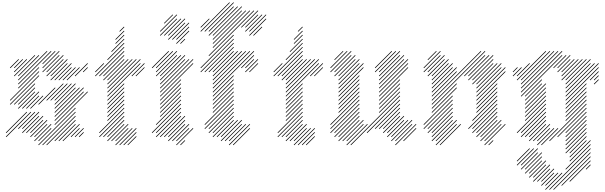

<svg xmlns="http://www.w3.org/2000/svg" viewBox="-20 -1239 5326 1691"><path d="M142.9 -102.9 290 -250 285.7 -254.3 138.6 -107.1ZM178.6 -102.9 325.7 -250 321.4 -254.3 174.3 -107.1ZM178.6 -67.1 325.7 -214.3 321.4 -218.6 174.3 -71.4ZM214.3 -67.1 361.4 -214.3 357.1 -218.6 210 -71.4ZM250 -67.1 361.4 -178.6 357.1 -182.9 245.7 -71.4ZM250 -31.4 397.1 -178.6 392.9 -182.9 245.7 -35.7ZM285.7 -31.4 397.1 -142.9 392.9 -147.1 281.4 -35.7ZM285.7 4.3 432.9 -142.9 428.6 -147.1 281.4 0ZM321.4 4.3 432.9 -107.1 428.6 -111.4 317.1 0ZM321.4 40 647.1 -285.7 642.9 -290 317.1 35.7ZM392.9 40 647.1 -214.3 642.9 -218.6 388.6 35.7ZM464.3 4.3 647.1 -178.6 642.9 -182.9 460 0ZM357.1 40 647.1 -250 642.9 -254.3 352.9 35.7ZM464.3 -138.6 754.3 -428.6 750 -432.9 460 -142.9ZM464.3 -210 718.6 -464.3 714.3 -468.6 460 -214.3ZM464.3 -245.7 682.9 -464.3 678.6 -468.6 460 -250ZM464.3 -174.3 718.6 -428.6 714.3 -432.9 460 -178.6ZM642.9 -31.4 718.6 -107.1 714.3 -111.4 638.6 -35.7ZM607.1 -31.4 682.9 -107.1 678.6 -111.4 602.9 -35.7ZM535.7 4.3 682.9 -142.9 678.6 -147.1 531.4 0ZM500 4.3 647.1 -142.9 642.9 -147.1 495.7 0ZM678.6 -31.4 718.6 -71.4 714.3 -75.7 674.3 -35.7ZM464.3 -281.4 647.1 -464.3 642.9 -468.6 460 -285.7ZM464.3 -352.9 611.4 -500 607.1 -504.3 460 -357.1ZM428.6 -352.9 575.7 -500 571.4 -504.3 424.3 -357.1ZM464.3 -317.1 647.1 -500 642.9 -504.3 460 -321.4ZM392.9 -352.9 540 -500 535.7 -504.3 388.6 -357.1ZM35.7 -31.4 254.3 -250 250 -254.3 31.4 -35.7ZM250 -281.4 361.4 -392.9 357.1 -397.1 245.7 -285.7ZM214.3 -281.4 325.7 -392.9 321.4 -397.1 210 -285.7ZM35.7 -67.1 218.6 -250 214.3 -254.3 31.4 -71.4ZM178.6 -281.4 325.7 -428.6 321.4 -432.9 174.3 -285.7ZM142.9 -281.4 290 -428.6 285.7 -432.9 138.6 -285.7ZM142.9 -317.1 290 -464.3 285.7 -468.6 138.6 -321.4ZM107.1 -317.1 290 -500 285.7 -504.3 102.9 -321.4ZM71.4 -317.1 325.7 -571.4 321.4 -575.7 67.1 -321.4ZM71.4 -352.9 325.7 -607.1 321.4 -611.4 67.1 -357.1ZM142.9 -460 325.7 -642.9 321.4 -647.1 138.6 -464.3ZM142.9 -495.7 432.9 -785.7 428.6 -790 138.6 -500ZM142.9 -531.4 397.1 -785.7 392.9 -790 138.6 -535.7ZM142.9 -567.1 325.7 -750 321.4 -754.3 138.6 -571.4ZM107.1 -567.1 290 -750 285.7 -754.3 102.9 -571.4ZM107.1 -602.9 218.6 -714.3 214.3 -718.6 102.9 -607.1ZM107.1 -638.6 182.9 -714.3 178.6 -718.6 102.9 -642.9ZM71.4 -638.6 147.1 -714.3 142.9 -718.6 67.1 -642.9ZM321.4 -317.1 468.6 -464.3 464.3 -468.6 317.1 -321.4ZM428.6 -531.4 575.7 -678.6 571.4 -682.9 424.3 -535.7ZM392.9 -567.1 540 -714.3 535.7 -718.6 388.6 -571.4ZM392.9 -602.9 540 -750 535.7 -754.3 388.6 -607.1ZM357.1 -602.9 504.3 -750 500 -754.3 352.9 -607.1ZM357.1 -638.6 504.3 -785.7 500 -790 352.9 -642.9ZM357.1 -674.3 468.6 -785.7 464.3 -790 352.9 -678.6ZM428.6 -567.1 575.7 -714.3 571.4 -718.6 424.3 -571.4ZM500 -531.4 611.4 -642.9 607.1 -647.1 495.7 -535.7ZM535.7 -531.4 647.1 -642.9 642.9 -647.1 531.4 -535.7ZM464.3 -531.4 611.4 -678.6 607.1 -682.9 460 -535.7ZM571.4 -531.4 682.9 -642.9 678.6 -647.1 567.1 -535.7ZM642.9 -567.1 754.3 -678.6 750 -682.9 638.6 -571.4ZM714.3 -602.9 754.3 -642.9 750 -647.1 710 -607.1Z M1107.1 40 1182.9 -35.7 1178.6 -40 1102.9 35.7ZM1071.4 40 1182.9 -71.4 1178.6 -75.7 1067.1 35.7ZM1000 40 1147.1 -107.1 1142.9 -111.4 995.7 35.7ZM1000 4.3 1111.4 -107.1 1107.1 -111.4 995.7 0ZM964.3 4.3 1111.4 -142.9 1107.1 -147.1 960 0ZM928.6 4.3 1075.7 -142.9 1071.4 -147.1 924.3 0ZM928.6 -31.4 1075.7 -178.6 1071.4 -182.9 924.3 -35.7ZM892.9 -31.4 1075.7 -214.3 1071.4 -218.6 888.6 -35.7ZM857.1 -31.4 1075.7 -250 1071.4 -254.3 852.9 -35.7ZM857.1 -67.1 1075.7 -285.7 1071.4 -290 852.9 -71.4ZM928.6 -174.3 1075.7 -321.4 1071.4 -325.7 924.3 -178.6ZM928.6 -210 1075.7 -357.1 1071.4 -361.4 924.3 -214.3ZM1035.7 40 1182.9 -107.1 1178.6 -111.4 1031.4 35.7ZM928.6 -245.7 1075.7 -392.9 1071.4 -397.1 924.3 -250ZM928.6 -281.4 1075.7 -428.6 1071.4 -432.9 924.3 -285.7ZM928.6 -317.1 1075.7 -464.3 1071.4 -468.6 924.3 -321.4ZM928.6 -352.9 1075.7 -500 1071.4 -504.3 924.3 -357.1ZM928.6 -388.6 1218.6 -678.6 1214.3 -682.9 924.3 -392.9ZM928.6 -424.3 1218.6 -714.3 1214.3 -718.6 924.3 -428.6ZM928.6 -460 1182.9 -714.3 1178.6 -718.6 924.3 -464.3ZM928.6 -495.7 1147.1 -714.3 1142.9 -718.6 924.3 -500ZM928.6 -531.4 1111.4 -714.3 1107.1 -718.6 924.3 -535.7ZM892.9 -531.4 1075.7 -714.3 1071.4 -718.6 888.6 -535.7ZM892.9 -567.1 1075.7 -750 1071.4 -754.3 888.6 -571.4ZM857.1 -567.1 1075.7 -785.7 1071.4 -790 852.9 -571.4ZM821.4 -567.1 1075.7 -821.4 1071.4 -825.7 817.1 -571.4ZM928.6 -710 1075.7 -857.1 1071.4 -861.4 924.3 -714.3ZM821.4 -602.9 897.1 -678.6 892.9 -682.9 817.1 -607.1ZM964.3 -781.4 1075.7 -892.9 1071.4 -897.1 960 -785.7ZM1000 -852.9 1075.7 -928.6 1071.4 -932.9 995.7 -857.1ZM1000 -888.6 1075.7 -964.3 1071.4 -968.6 995.7 -892.9ZM1035.7 -960 1075.7 -1000 1071.4 -1004.3 1031.4 -964.3ZM1142.9 -567.1 1254.3 -678.6 1250 -682.9 1138.6 -571.4ZM1178.6 -567.1 1254.3 -642.9 1250 -647.1 1174.3 -571.4Z M1464.3 -888.6 1611.4 -1035.7 1607.1 -1040 1460 -892.9ZM1500 -888.6 1647.1 -1035.7 1642.9 -1040 1495.7 -892.9ZM1535.7 -888.6 1647.1 -1000 1642.9 -1004.3 1531.4 -892.9ZM1535.7 -852.9 1647.1 -964.3 1642.9 -968.6 1531.4 -857.1ZM1428.6 -924.3 1575.7 -1071.4 1571.4 -1075.7 1424.3 -928.6ZM1464.3 -924.3 1611.4 -1071.4 1607.1 -1075.7 1460 -928.6ZM1392.9 -924.3 1540 -1071.4 1535.7 -1075.7 1388.6 -928.6ZM1392.9 -960 1540 -1107.1 1535.7 -1111.4 1388.6 -964.3ZM1428.6 -1031.4 1504.3 -1107.1 1500 -1111.4 1424.3 -1035.7ZM1571.4 -852.9 1611.4 -892.9 1607.1 -897.1 1567.1 -857.1ZM1357.1 -638.6 1504.3 -785.7 1500 -790 1352.9 -642.9ZM1357.1 -602.9 1540 -785.7 1535.7 -790 1352.9 -607.1ZM1357.1 -567.1 1540 -750 1535.7 -754.3 1352.9 -571.4ZM1392.9 -567.1 1575.7 -750 1571.4 -754.3 1388.6 -571.4ZM1392.9 -531.4 1611.4 -750 1607.1 -754.3 1388.6 -535.7ZM1392.9 -495.7 1611.4 -714.3 1607.1 -718.6 1388.6 -500ZM1392.9 -460 1647.1 -714.3 1642.9 -718.6 1388.6 -464.3ZM1392.9 -424.3 1682.9 -714.3 1678.6 -718.6 1388.6 -428.6ZM1392.9 -388.6 1682.9 -678.6 1678.6 -682.9 1388.6 -392.9ZM1392.9 -352.9 1575.7 -535.7 1571.4 -540 1388.6 -357.1ZM1392.9 -317.1 1575.7 -500 1571.4 -504.3 1388.6 -321.4ZM1392.9 -281.4 1575.7 -464.3 1571.4 -468.6 1388.6 -285.7ZM1392.9 -245.7 1575.7 -428.6 1571.4 -432.9 1388.6 -250ZM1392.9 -210 1575.7 -392.9 1571.4 -397.1 1388.6 -214.3ZM1357.1 -138.6 1575.7 -357.1 1571.4 -361.4 1352.9 -142.9ZM1321.4 -67.1 1575.7 -321.4 1571.4 -325.7 1317.1 -71.4ZM1357.1 -67.1 1575.7 -285.7 1571.4 -290 1352.9 -71.4ZM1357.1 -31.4 1575.7 -250 1571.4 -254.3 1352.9 -35.7ZM1392.9 -31.4 1575.7 -214.3 1571.4 -218.6 1388.6 -35.7ZM1428.6 -31.4 1611.4 -214.3 1607.1 -218.6 1424.3 -35.7ZM1464.3 -31.4 1611.4 -178.6 1607.1 -182.9 1460 -35.7ZM1464.3 4.3 1611.4 -142.9 1607.1 -147.1 1460 0ZM1321.4 -638.6 1468.6 -785.7 1464.3 -790 1317.1 -642.9ZM1500 4.3 1647.1 -142.9 1642.9 -147.1 1495.7 0ZM1535.7 4.3 1647.1 -107.1 1642.9 -111.4 1531.4 0ZM1535.7 40 1682.9 -107.1 1678.6 -111.4 1531.4 35.7ZM1571.4 40 1611.4 0 1607.1 -4.3 1567.1 35.7Z M2035.7 40 2182.9 -107.1 2178.6 -111.4 2031.4 35.7ZM2000 40 2182.9 -142.9 2178.6 -147.1 1995.7 35.7ZM1928.6 4.3 2111.4 -178.6 2107.1 -182.9 1924.3 0ZM1964.3 4.3 2111.4 -142.9 2107.1 -147.1 1960 0ZM2000 4.3 2147.1 -142.9 2142.9 -147.1 1995.7 0ZM1928.6 -31.4 2075.7 -178.6 2071.4 -182.9 1924.3 -35.7ZM1892.9 -31.4 2040 -178.6 2035.7 -182.9 1888.6 -35.7ZM1857.1 -31.4 2040 -214.3 2035.7 -218.6 1852.9 -35.7ZM1821.4 -67.1 2040 -285.7 2035.7 -290 1817.1 -71.4ZM1857.1 -67.1 2040 -250 2035.7 -254.3 1852.9 -71.4ZM1821.4 -102.9 2040 -321.4 2035.7 -325.7 1817.1 -107.1ZM1785.7 -102.9 2040 -357.1 2035.7 -361.4 1781.4 -107.1ZM1785.7 -138.6 2040 -392.9 2035.7 -397.1 1781.4 -142.9ZM1857.1 -245.7 2040 -428.6 2035.7 -432.9 1852.9 -250ZM1857.1 -281.4 2040 -464.3 2035.7 -468.6 1852.9 -285.7ZM1857.1 -317.1 2040 -500 2035.7 -504.3 1852.9 -321.4ZM1857.1 -352.9 2040 -535.7 2035.7 -540 1852.9 -357.1ZM1857.1 -388.6 2040 -571.4 2035.7 -575.7 1852.9 -392.9ZM1857.1 -424.3 2218.6 -785.7 2214.3 -790 1852.9 -428.6ZM1857.1 -460 2182.9 -785.7 2178.6 -790 1852.9 -464.3ZM1857.1 -495.7 2147.1 -785.7 2142.9 -790 1852.9 -500ZM1857.1 -531.4 2111.4 -785.7 2107.1 -790 1852.9 -535.7ZM1857.1 -567.1 2075.7 -785.7 2071.4 -790 1852.9 -571.4ZM1857.1 -602.9 2040 -785.7 2035.7 -790 1852.9 -607.1ZM1821.4 -602.9 2040 -821.4 2035.7 -825.7 1817.1 -607.1ZM1785.7 -602.9 2040 -857.1 2035.7 -861.4 1781.4 -607.1ZM1750 -602.9 2040 -892.9 2035.7 -897.1 1745.7 -607.1ZM1750 -638.6 2040 -928.6 2035.7 -932.9 1745.7 -642.9ZM1821.4 -745.7 2218.6 -1142.9 2214.3 -1147.1 1817.1 -750ZM1857.1 -817.1 2182.9 -1142.9 2178.6 -1147.1 1852.9 -821.4ZM1857.1 -852.9 2147.1 -1142.9 2142.9 -1147.1 1852.9 -857.1ZM1857.1 -888.6 2111.4 -1142.9 2107.1 -1147.1 1852.9 -892.9ZM2107.1 -638.6 2218.6 -750 2214.3 -754.3 2102.9 -642.9ZM2142.9 -602.9 2254.3 -714.3 2250 -718.6 2138.6 -607.1ZM2178.6 -602.9 2254.3 -678.6 2250 -682.9 2174.3 -607.1ZM2142.9 -638.6 2218.6 -714.3 2214.3 -718.6 2138.6 -642.9ZM1857.1 -924.3 2111.4 -1178.6 2107.1 -1182.9 1852.9 -928.6ZM1821.4 -924.3 2075.7 -1178.6 2071.4 -1182.9 1817.1 -928.6ZM1821.4 -960 2040 -1178.6 2035.7 -1182.9 1817.1 -964.3ZM1785.7 -960 2040 -1214.3 2035.7 -1218.6 1781.4 -964.3ZM1750 -960 2004.3 -1214.3 2000 -1218.6 1745.7 -964.3ZM1750 -995.7 1825.7 -1071.4 1821.4 -1075.7 1745.7 -1000ZM2107.1 -995.7 2254.3 -1142.9 2250 -1147.1 2102.9 -1000ZM2142.9 -995.7 2254.3 -1107.1 2250 -1111.4 2138.6 -1000ZM2142.9 -960 2290 -1107.1 2285.7 -1111.4 2138.6 -964.3ZM2178.6 -960 2325.7 -1107.1 2321.4 -1111.4 2174.3 -964.3ZM2178.6 -924.3 2325.7 -1071.4 2321.4 -1075.7 2174.3 -928.6ZM2214.3 -924.3 2290 -1000 2285.7 -1004.3 2210 -928.6Z M2678.6 40 2754.3 -35.7 2750 -40 2674.3 35.7ZM2642.9 40 2754.3 -71.4 2750 -75.7 2638.6 35.7ZM2571.4 40 2718.6 -107.1 2714.3 -111.4 2567.1 35.7ZM2571.4 4.3 2682.9 -107.1 2678.6 -111.4 2567.1 0ZM2535.7 4.3 2682.9 -142.9 2678.6 -147.1 2531.4 0ZM2500 4.3 2647.1 -142.9 2642.9 -147.1 2495.7 0ZM2500 -31.4 2647.1 -178.6 2642.9 -182.9 2495.7 -35.7ZM2464.3 -31.4 2647.1 -214.3 2642.9 -218.6 2460 -35.7ZM2428.6 -31.4 2647.1 -250 2642.9 -254.3 2424.3 -35.7ZM2428.6 -67.1 2647.1 -285.7 2642.9 -290 2424.3 -71.4ZM2500 -174.3 2647.1 -321.4 2642.9 -325.7 2495.7 -178.6ZM2500 -210 2647.1 -357.1 2642.9 -361.4 2495.7 -214.3ZM2607.1 40 2754.3 -107.1 2750 -111.4 2602.9 35.7ZM2500 -245.7 2647.1 -392.9 2642.9 -397.1 2495.7 -250ZM2500 -281.4 2647.1 -428.6 2642.9 -432.9 2495.7 -285.7ZM2500 -317.1 2647.1 -464.3 2642.9 -468.6 2495.7 -321.4ZM2500 -352.9 2647.1 -500 2642.9 -504.3 2495.7 -357.1ZM2500 -388.6 2790 -678.6 2785.7 -682.9 2495.7 -392.9ZM2500 -424.3 2790 -714.3 2785.7 -718.6 2495.7 -428.6ZM2500 -460 2754.3 -714.3 2750 -718.6 2495.7 -464.3ZM2500 -495.7 2718.6 -714.3 2714.3 -718.6 2495.7 -500ZM2500 -531.4 2682.9 -714.3 2678.6 -718.6 2495.7 -535.7ZM2464.3 -531.4 2647.1 -714.3 2642.9 -718.6 2460 -535.7ZM2464.3 -567.1 2647.1 -750 2642.9 -754.3 2460 -571.4ZM2428.6 -567.1 2647.1 -785.7 2642.9 -790 2424.3 -571.4ZM2392.9 -567.1 2647.1 -821.4 2642.9 -825.7 2388.6 -571.4ZM2500 -710 2647.1 -857.1 2642.9 -861.4 2495.7 -714.3ZM2392.9 -602.9 2468.6 -678.6 2464.3 -682.9 2388.6 -607.1ZM2535.7 -781.4 2647.1 -892.9 2642.9 -897.1 2531.4 -785.7ZM2571.4 -852.9 2647.1 -928.6 2642.9 -932.9 2567.1 -857.1ZM2571.4 -888.6 2647.1 -964.3 2642.9 -968.6 2567.1 -892.9ZM2607.1 -960 2647.1 -1000 2642.9 -1004.3 2602.9 -964.3ZM2714.3 -567.1 2825.7 -678.6 2821.4 -682.9 2710 -571.4ZM2750 -567.1 2825.7 -642.9 2821.4 -647.1 2745.7 -571.4Z M3428.6 -790 3281.4 -642.9 3285.7 -638.6 3432.9 -785.7ZM3464.3 -790 3281.4 -607.1 3285.7 -602.9 3468.6 -785.7ZM3500 -790 3317.1 -607.1 3321.4 -602.9 3504.3 -785.7ZM3500 -754.3 3317.1 -571.4 3321.4 -567.1 3504.3 -750ZM3535.7 -754.3 3317.1 -535.7 3321.4 -531.4 3540 -750ZM3535.7 -718.6 3317.1 -500 3321.4 -495.7 3540 -714.3ZM3571.4 -718.6 3317.1 -464.3 3321.4 -460 3575.7 -714.3ZM3571.4 -682.9 3317.1 -428.6 3321.4 -424.3 3575.7 -678.6ZM3571.4 -647.1 3317.1 -392.9 3321.4 -388.6 3575.7 -642.9ZM3500 -540 3317.1 -357.1 3321.4 -352.9 3504.3 -535.7ZM3500 -504.3 3317.1 -321.4 3321.4 -317.1 3504.3 -500ZM3500 -468.6 3317.1 -285.7 3321.4 -281.4 3504.3 -464.3ZM3500 -432.9 3317.1 -250 3321.4 -245.7 3504.3 -428.6ZM3500 -397.1 3067.1 35.7 3071.4 40 3504.3 -392.9ZM3500 -361.4 3210 -71.4 3214.3 -67.1 3504.3 -357.1ZM3500 -325.7 3281.4 -107.1 3285.7 -102.9 3504.3 -321.4ZM3500 -290 3317.1 -107.1 3321.4 -102.9 3504.3 -285.7ZM3500 -254.3 3352.9 -107.1 3357.1 -102.9 3504.3 -250ZM3500 -218.6 3352.9 -71.4 3357.1 -67.1 3504.3 -214.3ZM3535.7 -182.9 3388.6 -35.7 3392.9 -31.4 3540 -178.6ZM3535.7 -218.6 3388.6 -71.4 3392.9 -67.1 3540 -214.3ZM3142.9 -182.9 2960 0 2964.3 4.3 3147.1 -178.6ZM3142.9 -218.6 2960 -35.7 2964.3 -31.4 3147.1 -214.3ZM3142.9 -254.3 2924.3 -35.7 2928.6 -31.4 3147.1 -250ZM3142.9 -290 2924.3 -71.4 2928.6 -67.1 3147.1 -285.7ZM3142.9 -325.7 2888.6 -71.4 2892.9 -67.1 3147.1 -321.4ZM3142.9 -361.4 2888.6 -107.1 2892.9 -102.9 3147.1 -357.1ZM3142.9 -397.1 2888.6 -142.9 2892.9 -138.6 3147.1 -392.9ZM3142.9 -432.9 2960 -250 2964.3 -245.7 3147.1 -428.6ZM3142.9 -468.6 2960 -285.7 2964.3 -281.4 3147.1 -464.3ZM3142.9 -504.3 2960 -321.4 2964.3 -317.1 3147.1 -500ZM3142.9 -540 2960 -357.1 2964.3 -352.9 3147.1 -535.7ZM3142.9 -575.7 2960 -392.9 2964.3 -388.6 3147.1 -571.4ZM3178.6 -647.1 2960 -428.6 2964.3 -424.3 3182.9 -642.9ZM3142.9 -682.9 2960 -500 2964.3 -495.7 3147.1 -678.6ZM3142.9 -718.6 2960 -535.7 2964.3 -531.4 3147.1 -714.3ZM3107.1 -718.6 2960 -571.4 2964.3 -567.1 3111.4 -714.3ZM3178.6 -682.9 2960 -464.3 2964.3 -460 3182.9 -678.6ZM3107.1 -754.3 2924.3 -571.4 2928.6 -567.1 3111.4 -750ZM3071.4 -754.3 2924.3 -607.1 2928.6 -602.9 3075.7 -750ZM3071.4 -790 2888.6 -607.1 2892.9 -602.9 3075.7 -785.7ZM3035.7 -790 2888.6 -642.9 2892.9 -638.6 3040 -785.7ZM3000 -790 2924.3 -714.3 2928.6 -710 3004.3 -785.7ZM3178.6 -182.9 2995.7 0 3000 4.3 3182.9 -178.6ZM3178.6 -147.1 3031.4 0 3035.7 4.3 3182.9 -142.9ZM3214.3 -147.1 3031.4 35.7 3035.7 40 3218.6 -142.9ZM3571.4 -182.9 3424.3 -35.7 3428.6 -31.4 3575.7 -178.6ZM3607.1 -182.9 3424.3 0 3428.6 4.3 3611.4 -178.6ZM3607.1 -147.1 3460 0 3464.3 4.3 3611.4 -142.9ZM3642.9 -147.1 3460 35.7 3464.3 40 3647.1 -142.9ZM3535.7 4.3 3647.1 -107.1 3642.9 -111.4 3531.4 0Z M3857.1 40 4040 -142.9 4035.7 -147.1 3852.9 35.7ZM3821.4 40 4004.3 -142.9 4000 -147.1 3817.1 35.7ZM3821.4 4.3 4004.3 -178.6 4000 -182.9 3817.1 0ZM3785.7 4.3 3968.6 -178.6 3964.3 -182.9 3781.4 0ZM3785.7 -31.4 3968.6 -214.3 3964.3 -218.6 3781.4 -35.7ZM3785.7 -67.1 3968.6 -250 3964.3 -254.3 3781.4 -71.4ZM3750 -67.1 3968.6 -285.7 3964.3 -290 3745.7 -71.4ZM3750 -102.9 3968.6 -321.4 3964.3 -325.7 3745.7 -107.1ZM3714.3 -102.9 3968.6 -357.1 3964.3 -361.4 3710 -107.1ZM3714.3 -138.6 3968.6 -392.9 3964.3 -397.1 3710 -142.9ZM3785.7 -245.7 4004.3 -464.3 4000 -468.6 3781.4 -250ZM3785.7 -281.4 4004.3 -500 4000 -504.3 3781.4 -285.7ZM3785.7 -317.1 4254.3 -785.7 4250 -790 3781.4 -321.4ZM3785.7 -352.9 4218.6 -785.7 4214.3 -790 3781.4 -357.1ZM3785.7 -388.6 4004.3 -607.1 4000 -611.4 3781.4 -392.9ZM3785.7 -424.3 4004.3 -642.9 4000 -647.1 3781.4 -428.6ZM3785.7 -460 3968.6 -642.9 3964.3 -647.1 3781.4 -464.3ZM3785.7 -495.7 3968.6 -678.6 3964.3 -682.9 3781.4 -500ZM3785.7 -531.4 3932.9 -678.6 3928.6 -682.9 3781.4 -535.7ZM3750 -567.1 3897.1 -714.3 3892.9 -718.6 3745.7 -571.4ZM3785.7 -567.1 3932.9 -714.3 3928.6 -718.6 3781.4 -571.4ZM4071.4 -567.1 4254.3 -750 4250 -754.3 4067.1 -571.4ZM4107.1 -567.1 4290 -750 4285.7 -754.3 4102.9 -571.4ZM4107.1 -531.4 4325.7 -750 4321.4 -754.3 4102.9 -535.7ZM4142.9 -531.4 4325.7 -714.3 4321.4 -718.6 4138.6 -535.7ZM4142.9 -495.7 4325.7 -678.6 4321.4 -682.9 4138.6 -500ZM4178.6 -495.7 4361.4 -678.6 4357.1 -682.9 4174.3 -500ZM4178.6 -460 4397.1 -678.6 4392.9 -682.9 4174.3 -464.3ZM4178.6 -424.3 4397.1 -642.9 4392.9 -647.1 4174.3 -428.6ZM4178.6 -388.6 4432.9 -642.9 4428.6 -647.1 4174.3 -392.9ZM4178.6 -352.9 4432.9 -607.1 4428.6 -611.4 4174.3 -357.1ZM4178.6 -317.1 4361.4 -500 4357.1 -504.3 4174.3 -321.4ZM4178.6 -281.4 4361.4 -464.3 4357.1 -468.6 4174.3 -285.7ZM4178.6 -245.7 4361.4 -428.6 4357.1 -432.9 4174.3 -250ZM4142.9 -174.3 4361.4 -392.9 4357.1 -397.1 4138.6 -178.6ZM4107.1 -102.9 4361.4 -357.1 4357.1 -361.4 4102.9 -107.1ZM4142.9 -67.1 4361.4 -285.7 4357.1 -290 4138.6 -71.4ZM4178.6 -67.1 4361.4 -250 4357.1 -254.3 4174.3 -71.4ZM4178.6 -31.4 4361.4 -214.3 4357.1 -218.6 4174.3 -35.7ZM4142.9 -102.9 4361.4 -321.4 4357.1 -325.7 4138.6 -107.1ZM4214.3 -31.4 4361.4 -178.6 4357.1 -182.9 4210 -35.7ZM4214.3 4.3 4397.1 -178.6 4392.9 -182.9 4210 0ZM4250 4.3 4397.1 -142.9 4392.9 -147.1 4245.7 0ZM4250 40 4432.9 -142.9 4428.6 -147.1 4245.7 35.7ZM4285.7 40 4325.7 0 4321.4 -4.3 4281.4 35.7ZM3750 -602.9 3897.1 -750 3892.9 -754.3 3745.7 -607.1ZM3714.3 -602.9 3861.4 -750 3857.1 -754.3 3710 -607.1ZM3714.3 -638.6 3861.4 -785.7 3857.1 -790 3710 -642.9ZM3750 -710 3825.7 -785.7 3821.4 -790 3745.7 -714.3Z M4928.6 -567.1 5075.7 -714.3 5071.4 -718.6 4924.3 -571.4ZM4928.6 -531.4 5111.4 -714.3 5107.1 -718.6 4924.3 -535.7ZM4964.3 -531.4 5147.1 -714.3 5142.9 -718.6 4960 -535.7ZM4964.3 -495.7 5182.9 -714.3 5178.6 -718.6 4960 -500ZM4964.3 -460 5182.9 -678.6 5178.6 -682.9 4960 -464.3ZM4964.3 -424.3 5218.6 -678.6 5214.3 -682.9 4960 -428.6ZM4964.3 -388.6 5254.3 -678.6 5250 -682.9 4960 -392.9ZM4964.3 -352.9 5254.3 -642.9 5250 -647.1 4960 -357.1ZM4964.3 -317.1 5147.1 -500 5142.9 -504.3 4960 -321.4ZM4964.3 -281.4 5147.1 -464.3 5142.9 -468.6 4960 -285.7ZM4964.3 -245.7 5147.1 -428.6 5142.9 -432.9 4960 -250ZM4964.3 -210 5147.1 -392.9 5142.9 -397.1 4960 -214.3ZM4964.3 -174.3 5147.1 -357.1 5142.9 -361.4 4960 -178.6ZM4821.4 4.3 5147.1 -321.4 5142.9 -325.7 4817.1 0ZM4892.9 -31.4 5147.1 -285.7 5142.9 -290 4888.6 -35.7ZM4964.3 -67.1 5147.1 -250 5142.9 -254.3 4960 -71.4ZM4964.3 -31.4 5147.1 -214.3 5142.9 -218.6 4960 -35.7ZM4964.3 4.3 5147.1 -178.6 5142.9 -182.9 4960 0ZM4964.3 40 5147.1 -142.9 5142.9 -147.1 4960 35.7ZM4964.3 75.7 5147.1 -107.1 5142.9 -111.4 4960 71.4ZM4964.3 111.4 5147.1 -71.4 5142.9 -75.7 4960 107.1ZM5000 111.4 5147.1 -35.7 5142.9 -40 4995.7 107.1ZM5000 147.1 5147.1 0 5142.9 -4.3 4995.7 142.9ZM5000 182.9 5182.9 0 5178.6 -4.3 4995.7 178.6ZM4964.3 254.3 5182.9 35.7 5178.6 31.4 4960 250ZM4821.4 432.9 5182.9 71.4 5178.6 67.1 4817.1 428.6ZM4857.1 432.9 5182.9 107.1 5178.6 102.9 4852.9 428.6ZM4928.6 397.1 5182.9 142.9 5178.6 138.6 4924.3 392.9ZM5000 361.4 5182.9 178.6 5178.6 174.3 4995.7 357.1ZM4928.6 -602.9 5040 -714.3 5035.7 -718.6 4924.3 -607.1ZM5142.9 254.3 5182.9 214.3 5178.6 210 5138.6 250ZM4785.7 432.9 4932.9 285.7 4928.6 281.4 4781.4 428.6ZM4785.7 397.1 4897.1 285.7 4892.9 281.4 4781.4 392.9ZM4750 397.1 4861.4 285.7 4857.1 281.4 4745.7 392.9ZM4714.3 361.4 4825.7 250 4821.4 245.7 4710 357.1ZM4750 361.4 4861.4 250 4857.1 245.7 4745.7 357.1ZM4678.6 325.7 4790 214.3 4785.7 210 4674.3 321.4ZM4642.9 325.7 4790 178.6 4785.7 174.3 4638.6 321.4ZM4642.9 290 4754.3 178.6 4750 174.3 4638.6 285.7ZM4607.1 290 4754.3 142.9 4750 138.6 4602.9 285.7ZM4571.4 254.3 4718.6 107.1 4714.3 102.9 4567.1 250ZM4535.7 218.6 4682.9 71.4 4678.6 67.1 4531.4 214.3ZM4535.7 182.9 4647.1 71.4 4642.9 67.1 4531.4 178.6ZM4607.1 254.3 4754.3 107.1 4750 102.9 4602.9 250ZM4678.6 361.4 4825.7 214.3 4821.4 210 4674.3 357.1ZM4571.4 218.6 4718.6 71.4 4714.3 67.1 4567.1 214.3ZM4892.9 -602.9 5004.3 -714.3 5000 -718.6 4888.6 -607.1ZM4857.1 -638.6 4968.6 -750 4964.3 -754.3 4852.9 -642.9ZM4892.9 -638.6 5004.3 -750 5000 -754.3 4888.6 -642.9ZM4571.4 -388.6 4932.9 -750 4928.6 -754.3 4567.1 -392.9ZM4571.4 -424.3 4932.9 -785.7 4928.6 -790 4567.1 -428.6ZM4571.4 -460 4897.1 -785.7 4892.9 -790 4567.1 -464.3ZM4571.4 -495.7 4861.4 -785.7 4857.1 -790 4567.1 -500ZM4571.4 -531.4 4825.7 -785.7 4821.4 -790 4567.1 -535.7ZM4535.7 -531.4 4790 -785.7 4785.7 -790 4531.4 -535.7ZM4535.7 -567.1 4647.1 -678.6 4642.9 -682.9 4531.4 -571.4ZM4500 -602.9 4540 -642.9 4535.7 -647.1 4495.7 -607.1ZM4500 -567.1 4575.7 -642.9 4571.4 -647.1 4495.7 -571.4ZM4607.1 -388.6 4754.3 -535.7 4750 -540 4602.9 -392.9ZM4607.1 -317.1 4790 -500 4785.7 -504.3 4602.9 -321.4ZM4607.1 -281.4 4790 -464.3 4785.7 -468.6 4602.9 -285.7ZM4607.1 -245.7 4790 -428.6 4785.7 -432.9 4602.9 -250ZM4607.1 -210 4790 -392.9 4785.7 -397.1 4602.9 -214.3ZM4607.1 -174.3 4790 -357.1 4785.7 -361.4 4602.9 -178.6ZM4607.1 -352.9 4754.3 -500 4750 -504.3 4602.9 -357.1ZM4535.7 -67.1 4790 -321.4 4785.7 -325.7 4531.4 -71.4ZM4571.4 -67.1 4790 -285.7 4785.7 -290 4567.1 -71.4ZM4571.4 -31.4 4790 -250 4785.7 -254.3 4567.1 -35.7ZM4607.1 -31.4 4790 -214.3 4785.7 -218.6 4602.9 -35.7ZM4642.9 -31.4 4790 -178.6 4785.7 -182.9 4638.6 -35.7ZM4678.6 4.3 4825.7 -142.9 4821.4 -147.1 4674.3 0ZM4642.9 4.3 4790 -142.9 4785.7 -147.1 4638.6 0ZM4714.3 4.3 4825.7 -107.1 4821.4 -111.4 4710 0ZM4714.3 40 4861.4 -107.1 4857.1 -111.4 4710 35.7ZM4750 40 4897.1 -107.1 4892.9 -111.4 4745.7 35.7ZM5178.6 -531.4 5254.3 -607.1 5250 -611.4 5174.3 -535.7ZM5214.3 -531.4 5254.3 -571.4 5250 -575.7 5210 -535.7ZM5214.3 -495.7 5254.3 -535.7 5250 -540 5210 -500Z"/></svg>

Font: Gossip High Needlepoint
Style: Regular
Weight: 100
Width: 7
Designer: Deborah Khodanovich
Version: Version 1.001;Glyphs 3.3.1 (3343)